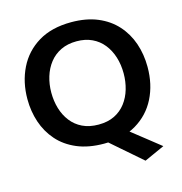

<svg xmlns="http://www.w3.org/2000/svg" viewBox="-127 -842 1069 1128"><g transform="rotate(-15 407.5 -277.5)"><path d="M619 172Q588 145 557.5 118.5Q527 92 497.5 66.5L420 -1L496 -78L601 5Q635 32 668.8 58.5Q702.5 85 742 116.5ZM411 12.5Q316.5 12.5 246.8 -17Q177 -46.5 131.8 -98Q86.5 -149.5 64.2 -216Q42 -282.5 42 -356.5Q42 -460 83.5 -544.2Q125 -628.5 206.2 -677.8Q287.5 -727 407 -727Q498 -727 566.5 -698.5Q635 -670 681 -619Q727 -568 750 -501Q773 -434 773 -357Q773 -251 731 -167.5Q689 -84 608 -35.8Q527 12.5 411 12.5ZM408.5 -104Q464.5 -104 505.5 -124.2Q546.5 -144.5 573.8 -180.2Q601 -216 614.2 -261.5Q627.5 -307 627.5 -357Q627.5 -410.5 613 -456.5Q598.5 -502.5 570.8 -537.2Q543 -572 502.2 -591.2Q461.5 -610.5 408.5 -610.5Q354 -610.5 312.5 -590.5Q271 -570.5 243.2 -535Q215.5 -499.5 201.5 -453.8Q187.5 -408 187.5 -357Q187.5 -306 201 -260.5Q214.5 -215 242 -179.5Q269.5 -144 311 -124Q352.5 -104 408.5 -104Z"/></g></svg>

Font: Commissioner Thin SemiBold
Style: Regular
Weight: 600
Version: Version 1.000